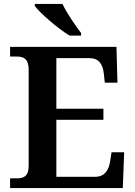

<svg xmlns="http://www.w3.org/2000/svg" viewBox="-20 -951 683 971"><path d="M332 -771H390V-784C361 -822 317 -886 296 -931H156V-921C181 -886 272 -807 332 -771ZM31 0H601L608 -181H544L537 -135C530 -91 510 -57 462 -57H265V-345H503V-401H265V-657H433C480 -657 500 -626 505 -579L510 -533H574L569 -714H31V-665H64C98 -665 125 -656 125 -597V-112C125 -57 97 -49 64 -49H31Z"/></svg>

Font: Noto Serif Oriya SemiBold
Style: Regular
Weight: 600
Designer: David Williams
Foundry: Google LLC, David Williams
Version: Version 1.051